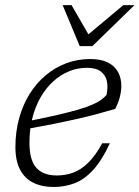

<svg xmlns="http://www.w3.org/2000/svg" viewBox="-20 -736 556 766"><path d="M326.5 -465.5Q289.5 -465.5 255.2 -451.5Q221 -437.5 192.2 -411.2Q163.5 -385 142.2 -348.2Q121 -311.5 109.2 -265.5Q97.5 -219.5 97.5 -166.5Q97.5 -97 125 -66.5Q152.5 -36 206 -36Q242 -36 272.8 -47.5Q303.5 -59 332 -86.8Q360.5 -114.5 388 -164.5H418.5Q386 -95 350.8 -57Q315.5 -19 276.5 -4.5Q237.5 10 194 10Q147.5 10 113.2 -6.8Q79 -23.5 60.2 -58.8Q41.5 -94 41.5 -149Q41.5 -211 56.5 -264.8Q71.5 -318.5 98.5 -361.8Q125.5 -405 162.8 -436Q200 -467 244.8 -483.8Q289.5 -500.5 339.5 -500.5Q382.5 -500.5 409.8 -487Q437 -473.5 450.5 -449.5Q464 -425.5 464 -393Q464 -371.5 457.8 -347.8Q451.5 -324 439.5 -301.5Q402.5 -290.5 363 -280Q323.5 -269.5 281 -260Q238.5 -250.5 192 -241.2Q145.5 -232 95 -223L96 -253.5Q162.5 -266.5 210.8 -277.8Q259 -289 292.2 -298.8Q325.5 -308.5 347.2 -318Q369 -327.5 382.5 -337Q396 -346.5 405 -357.5Q411.5 -387.5 406.5 -411.8Q401.5 -436 382.2 -450.8Q363 -465.5 326.5 -465.5ZM516.5 -715.5 348.5 -552H298L230 -715.5H265.5L338.5 -589H321L472 -715.5Z"/></svg>

Font: Newsreader 9pt Light
Style: Italic
Weight: 300
Italic angle: -17°
Designer: Hugues Gentile
Foundry: Production Type
Version: Version 1.003